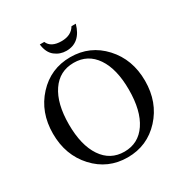

<svg xmlns="http://www.w3.org/2000/svg" viewBox="-214 -1130 1263 1312"><g transform="rotate(-30 418.0 -474.5)"><path d="M159 -667Q263 -780 418 -780Q573 -780 677 -667Q781 -554 781 -385Q781 -216 677 -103Q573 10 418 10Q263 10 159 -103Q55 -216 55 -385Q55 -554 159 -667ZM655 -388Q655 -551 592.5 -643Q530 -735 419 -735Q307 -735 244 -642.5Q181 -550 181 -386Q181 -222 244 -128.5Q307 -35 418 -35Q529 -35 592 -128.5Q655 -222 655 -388ZM282 -959H317Q340 -904 423 -904Q500 -904 532 -959H566Q530 -830 419 -830Q369 -830 329.5 -861Q290 -892 282 -959Z"/></g></svg>

Font: Libre Caslon Text
Style: Regular
Weight: 400
Designer: Pablo Impallari, Rodrigo Fuenzalida
Foundry: Pablo Impallari, Rodrigo Fuenzalida
Version: Version 1.002